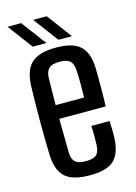

<svg xmlns="http://www.w3.org/2000/svg" viewBox="-117 -823 631 894"><g transform="rotate(-15 198.5 -376.0)"><path d="M204.5 7.5Q121.5 7.5 85.5 -24.8Q49.5 -57 46 -129Q44.5 -163.5 44 -207.2Q43.5 -251 43.5 -297.8Q43.5 -344.5 44 -389.2Q44.5 -434 46 -470Q50 -544.5 87 -576.2Q124 -608 203.5 -608Q284 -608 319 -575.8Q354 -543.5 357.5 -473.5Q358 -462 358.2 -430.2Q358.5 -398.5 358.2 -358.8Q358 -319 356.5 -283.5H133Q133 -243.5 133.8 -202.8Q134.5 -162 135 -119.5Q136 -87 152 -74Q168 -61 203 -61Q238 -61 252.8 -74Q267.5 -87 269 -120Q270 -135 270 -160Q270 -185 268.5 -213H356.5Q357.5 -197.5 358 -171.2Q358.5 -145 357.5 -129Q354 -56 319.2 -24.2Q284.5 7.5 204.5 7.5ZM133 -349.5H270Q270.5 -376.5 270.8 -403.5Q271 -430.5 270.5 -451.8Q270 -473 269 -481.5Q267 -514 251.5 -527Q236 -540 203.5 -540Q166 -540 151 -525.5Q136 -511 135 -481.5Q134.5 -449 133.8 -416Q133 -383 133 -349.5ZM224.5 -640 134.5 -760H200L289.5 -640ZM100.5 -640 11 -760H76.5L166.5 -640Z"/></g></svg>

Font: Big Shoulders Text Thin Medium
Style: Regular
Weight: 500
Version: Version 2.002